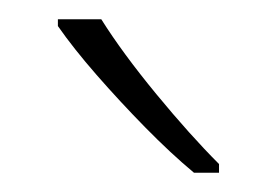

<svg xmlns="http://www.w3.org/2000/svg" viewBox="-20 -785 287 199"><path d="M85 -765Q107 -730 142 -687.5Q177 -645 207 -615V-606H181Q157 -626 130.5 -653Q104 -680 80 -707.5Q56 -735 40 -758V-765Z"/></svg>

Font: Noto Sans Armenian SemiCondensed ExtraLight
Style: Regular
Weight: 200
Width: 4
Designer: Monotype Design Team
Foundry: Monotype Imaging Inc.
Version: Version 2.008; ttfautohint (v1.8.4.7-5d5b)